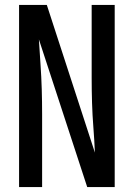

<svg xmlns="http://www.w3.org/2000/svg" viewBox="-20 -755 540 775"><path d="M57 0H150V-294Q150 -345 148.5 -395Q147 -445 143.5 -495.5Q140 -546 137 -596L332 0H443V-735H350V-441Q350 -391 351.5 -340.5Q353 -290 357 -239.5Q361 -189 363 -139L169 -735H57Z"/></svg>

Font: Iosevka SS08 Medium
Style: Regular
Weight: 500
Monospace: yes
Designer: Belleve Invis
Foundry: Belleve Invis
Version: Version 3.4.3; ttfautohint (v1.8.3)